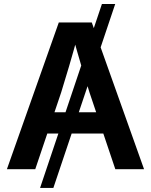

<svg xmlns="http://www.w3.org/2000/svg" viewBox="-20 -839 748 952"><path d="M551.3 -819.3 244.6 92.8H178.7L485.4 -819.3ZM14.2 0 271.5 -727.5H435.1L694.3 0H551.8L423.8 -380.4Q404.8 -439.9 383.8 -510.7Q362.8 -581.5 336.9 -675.3H369.1Q343.3 -581.1 322.5 -510.3Q301.8 -439.5 283.2 -380.4L154.8 0ZM165.5 -176.8V-282.2H543V-176.8Z"/></svg>

Font: Inter 24pt SemiBold
Style: Regular
Weight: 600
Designer: Rasmus Andersson
Foundry: rsms
Version: Version 4.001;git-66647c0bb